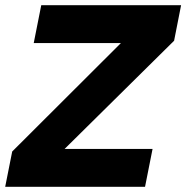

<svg xmlns="http://www.w3.org/2000/svg" viewBox="-33 -720 718 740"><path d="M638 -563 216 -146H555L526 0H-13L14 -136L433 -554H97L126 -700H665Z"/></svg>

Font: Albert Sans Black
Style: Italic
Weight: 900
Italic angle: -11.25°
Designer: Andreas Rasmussen
Foundry: a.Foundry
Version: Version 1.025